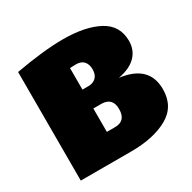

<svg xmlns="http://www.w3.org/2000/svg" viewBox="-129 -682 810 810"><g transform="rotate(-30 276.0 -277.0)"><path d="M288 0H42V-529Q181 -554 274 -554Q383 -554 448 -519Q513 -484 513 -409Q513 -365 484.5 -335.5Q456 -306 398 -295Q535 -278 535 -161Q535 -77 466 -38.5Q397 0 288 0ZM270 -329Q292 -329 306 -342.5Q320 -356 320 -382Q320 -406 307.5 -420.5Q295 -435 269 -435L240 -434V-329ZM280 -123Q333 -123 333 -181Q333 -236 280 -237H240V-123Z"/></g></svg>

Font: Trujillo Black
Style: Regular
Weight: 900
Designer: Fira Sans original fonts by bBox Type GmbH, Carrois Corporate GbR, & Edenspiekermann AG / Changes by Cristiano Sobral
Foundry: Fira Sans original fonts by bBox Type GmbH, Carrois Corporate GbR, & Edenspiekermann AG / Changes by Cristiano Sobral
Version: Version 4.301;July 28, 2020;FontCreator 13.0.0.2655 64-bit